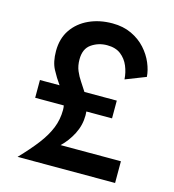

<svg xmlns="http://www.w3.org/2000/svg" viewBox="-106 -799 806 888"><g transform="rotate(15 296.5 -355.0)"><path d="M67 -370H161Q140 -399 122 -433Q104 -467 104 -519Q104 -579 133 -621.5Q162 -664 212 -687Q262 -710 324 -710Q376 -710 416 -691Q456 -672 483 -642Q510 -612 524.5 -577.5Q539 -543 541 -512L444 -474Q442 -507 429.5 -537Q417 -567 392 -586.5Q367 -606 326 -606Q285 -606 252 -583.5Q219 -561 219 -510Q219 -479 229 -455.5Q239 -432 253 -411.5Q267 -391 280 -370H435V-285H312Q313 -276 313 -267Q313 -219 291 -176.5Q269 -134 237 -104H526V0H59Q108 -51 140.5 -93.5Q173 -136 189.5 -177Q206 -218 206 -264Q206 -275 204 -285H67Z"/></g></svg>

Font: Jost* Medium
Style: Regular
Weight: 500
Version: Version 3.7